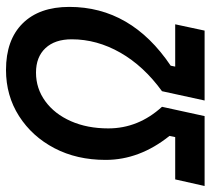

<svg xmlns="http://www.w3.org/2000/svg" viewBox="-71 -651 702 640"><g transform="rotate(-90 280.0 -331.0)"><path d="M-20 0 2 -98H143L147 -117Q67 -217 67 -330Q67 -426 106 -500.5Q145 -575 213 -618.5Q281 -662 367 -662Q467 -662 522 -606.5Q577 -551 577 -451Q577 -245 381 -113L378 -98H519L498 0H265L296 -142Q380 -203 424.5 -281Q469 -359 469 -443Q469 -499 439.5 -530.5Q410 -562 358 -562Q305 -562 262.5 -531Q220 -500 196 -445.5Q172 -391 172 -321Q172 -221 244 -142L213 0Z"/></g></svg>

Font: Sometype Mono SemiBold
Style: Italic
Weight: 600
Italic angle: -12°
Designer: Ryoichi Tsunekawa
Foundry: Dharma Type
Version: Version 1.001